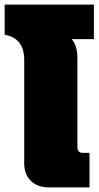

<svg xmlns="http://www.w3.org/2000/svg" viewBox="-50 -814 428 834"><path d="M162.1 0Q112.3 0 83.7 -28.6Q55.2 -57.1 55.2 -104V-553.2Q55.2 -648.4 -29.8 -663.1V-793.9H357.9V-644H261.2Q286.1 -616.2 286.1 -564V-174.8Q286.1 -149.9 311 -149.9H338.9V0Z"/></svg>

Font: Kanit Black
Style: Regular
Weight: 900
Designer: Katatrad Team
Foundry: CadsonDemak
Version: Version 1.000;PS 001.000;hotconv 1.0.88;makeotf.lib2.5.64775